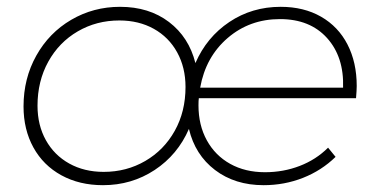

<svg xmlns="http://www.w3.org/2000/svg" viewBox="-20 -542 1110 563"><path d="M563 -254Q562 -247 562 -233Q562 -175 586.5 -130.5Q611 -86 655 -61.5Q699 -37 757 -37Q811 -37 859 -55.5Q907 -74 942 -109L964 -82Q923 -42 868.5 -20.5Q814 1 753 1Q669 1 610.5 -43.5Q552 -88 534 -164Q501 -88 433.5 -43.5Q366 1 282 1Q213 1 160 -28Q107 -57 78 -109.5Q49 -162 49 -230Q49 -312 86.5 -379Q124 -446 189 -484Q254 -522 332 -522Q417 -522 475.5 -477.5Q534 -433 553 -357Q586 -433 652.5 -477.5Q719 -522 803 -522Q871 -522 921.5 -493Q972 -464 999 -411.5Q1026 -359 1026 -290Q1026 -278 1024 -254ZM567 -285H986Q989 -375 939 -430.5Q889 -486 801 -486Q712 -486 647.5 -430.5Q583 -375 567 -285ZM330 -482Q263 -482 208 -450Q153 -418 121.5 -361Q90 -304 90 -232Q90 -175 114.5 -131Q139 -87 183 -62.5Q227 -38 284 -38Q351 -38 406 -70Q461 -102 492.5 -158.5Q524 -215 524 -287Q524 -344 499.5 -388.5Q475 -433 431 -457.5Q387 -482 330 -482Z"/></svg>

Font: Gontserrat ExtraLight
Style: Italic
Weight: 275
Italic angle: -11.3°
Designer: Julieta Ulanovsky
Foundry: Julieta Ulanovsky
Version: Version 6.001